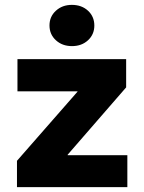

<svg xmlns="http://www.w3.org/2000/svg" viewBox="-20 -764 590 784"><path d="M49.3 0V-107.4L296.4 -389.6V-391.1H51.3V-522.5H495.1V-407.2L256.3 -132.3V-130.4H500V0ZM273.9 -575.7Q234.4 -575.7 208.3 -599.6Q182.1 -623.5 182.1 -660.2Q182.1 -696.3 208.3 -720.2Q234.4 -744.1 273.4 -744.1Q313.5 -744.1 339.4 -720.2Q365.2 -696.3 365.2 -659.7Q365.2 -623.5 339.4 -599.6Q313.5 -575.7 273.9 -575.7Z"/></svg>

Font: Inter 28pt ExtraBold
Style: Regular
Weight: 800
Designer: Rasmus Andersson
Foundry: rsms
Version: Version 4.001;git-66647c0bb